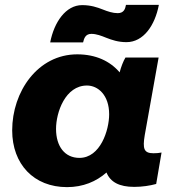

<svg xmlns="http://www.w3.org/2000/svg" viewBox="-20 -756 737 788"><path d="M531 11C563 11 596 6 621 -1L643 -130C633 -128 622 -127 610 -127C570 -127 565 -146 574 -201L631 -520H495C486 -505 477 -482 471 -459C432 -505 373 -533 297 -533C135 -533 30 -380 30 -221C30 -82 119 12 255 12C321 12 375 -11 417 -48C433 -9 469 11 531 11ZM337 -405C382 -405 428 -366 428 -287C428 -222 392 -108 306 -108C246 -108 210 -155 210 -227C210 -295 248 -405 337 -405ZM186 -582H321C325 -599 331 -617 355 -617C376 -617 396 -609 416 -601C439 -592 465 -583 499 -583C569 -583 616 -652 632 -736H497C494 -719 488 -702 463 -702C443 -702 422 -709 402 -717C379 -726 353 -735 317 -735C250 -735 202 -665 186 -582Z"/></svg>

Font: Fixel Display 20240404 ExBold
Style: Italic
Weight: 800
Italic angle: -10°
Designer: AlfaBravo + MacPaw
Foundry: Kyrylo Tkachov, Marchela Mozhyna, Serhii Makarenko, Maria Weinstein, Zakhar Kryvoshyya
Version: Version 1.211;Glyphs 3.2 (3225)